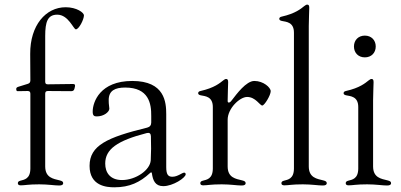

<svg xmlns="http://www.w3.org/2000/svg" viewBox="-20 -794 1727 827"><path d="M110.8 -390.6V-67.8C110.4 -23.1 84.5 -20.2 67.5 -15.6C61.4 -13.8 56.8 -11.4 56.8 -5C56.8 2.1 62.1 4.3 69.6 4.3C87.7 4.3 101.2 0 149.1 0C187.1 0 215.2 5 234.4 5C246.1 5 252.1 2.1 252.1 -5C252.1 -11.4 248.2 -14.2 237.2 -17C209.9 -23.8 175.1 -28.1 174.7 -76.7V-390.6C175.1 -398.8 177.9 -401.6 186.1 -402L286.9 -401.3C295.1 -401.6 298.7 -404.5 300.8 -412.3L302.9 -421.5C304.3 -429.3 302.2 -432.2 294 -432.2L186.1 -430.8C177.9 -430.8 175.1 -433.6 174.7 -441.8V-639.2C174.7 -699.6 185 -730.8 226.6 -730.8C274.9 -730.8 296.5 -667.6 306.8 -667.6C320 -667.6 341.6 -710.2 341.6 -728C341.6 -739.3 310.7 -762.8 262.8 -762.8C177.2 -762.8 109.4 -685 110.1 -561.8L110.8 -447.4C110.4 -439.3 107.6 -435.4 99.8 -432.9L58.6 -420.1C50.8 -417.6 48.7 -414.1 50.4 -405.9V-406.2C51.1 -403.1 52.6 -401.3 56.8 -401.3L99.4 -402C107.6 -401.6 110.4 -398.8 110.8 -390.6Z M472.3 12.8C539.1 12.8 583.1 -9.2 625.7 -48.3C627.8 -50.4 629.6 -51.5 631.4 -51.5C632.8 -51.5 633.9 -50.4 634.2 -47.6C638.5 -17 648.4 7.8 683.2 7.8C725.1 7.8 779.8 -28.4 779.8 -43.3C779.8 -46.9 777.7 -50.4 773.4 -50.4C764.2 -50.4 745.7 -32.7 722.3 -32.7C704.5 -32.7 696 -41.9 696 -73.9V-301.8C696 -353 690.3 -445.3 549.7 -445.3C410.5 -445.3 380 -354.4 379.3 -315.3C378.6 -294.7 386.4 -292.6 397 -292.6C428.3 -292.6 451 -312.5 451 -326C448.2 -344.5 448.2 -358 448.2 -362.9C448.2 -404.1 475.9 -416.9 519.2 -416.9C620.7 -416.9 632.1 -348 631.4 -294C631 -284.8 631.4 -275.6 631.4 -266.3C631.4 -254.6 625.4 -247.2 614 -244.3C441.4 -202.1 365.8 -167.6 365.8 -79.5C365.8 7.1 438.9 12.8 472.3 12.8ZM433.2 -89.5C433.2 -151.3 484.4 -187.9 612.2 -220.9C623.6 -223.7 629.6 -219.1 630 -207.4C631.4 -170.1 631 -135.7 629.3 -103.7C626.8 -61.1 564.6 -18.5 505.7 -18.5C453.8 -18.5 433.2 -51.1 433.2 -89.5Z M855.5 4.3C873.6 4.3 887.1 0 935 0C973 0 1001.1 5 1020.2 5C1032 5 1038 2.1 1038 -5C1038 -11.4 1034.1 -14.2 1023.1 -17C995.7 -23.8 960.9 -28.1 960.6 -76.7V-278.4C960.6 -326.7 1012.4 -376.4 1044.4 -376.4C1081.3 -376.4 1099.1 -339.5 1109.7 -339.5C1119 -339.5 1146 -383.5 1146 -401.3C1146 -416.9 1114.7 -445.3 1075.6 -445.3C1040.1 -445.3 998.9 -388.5 979 -362.9C973.4 -355.5 969.8 -352.3 965.6 -352.3C960.9 -352.3 960.6 -355.8 960.6 -361.5C960.6 -394.9 962.7 -421.2 962.7 -440.3C962.7 -451.7 959.2 -453.8 953.5 -453.8C949.9 -453.8 946.4 -451.3 941.1 -447.4C927.6 -436.8 903.8 -415.5 843.4 -402C837.4 -400.9 833.5 -397.4 833.5 -392.8C833.5 -387.4 838.1 -384.9 844.5 -383.5C862.6 -379.6 896.7 -379.3 896.7 -333.1V-67.8C896.3 -23.1 870.4 -20.2 853.3 -15.6C847.3 -13.8 842.7 -11.4 842.7 -5C842.7 2.1 848 4.3 855.5 4.3Z M1204.9 4.3C1223 4.3 1236.5 0 1284.4 0C1322.4 0 1350.5 5 1369.7 5C1381.4 5 1387.4 2.1 1387.4 -5C1387.4 -11.4 1383.5 -14.2 1372.5 -17C1345.2 -23.8 1310.4 -28.1 1310 -76.7V-681.8C1310 -715.2 1312.1 -741.5 1312.1 -760.7C1312.1 -772 1308.6 -774.1 1302.9 -774.1C1299.4 -774.1 1295.8 -771.7 1290.5 -767.8C1277 -757.1 1253.2 -735.8 1192.8 -722.3C1186.8 -721.2 1182.9 -717.7 1182.9 -713.1C1182.9 -707.7 1187.5 -705.3 1193.9 -703.8C1212 -699.9 1246.1 -699.6 1246.1 -653.4V-67.8C1245.7 -23.1 1219.8 -20.2 1202.8 -15.6C1196.7 -13.8 1192.1 -11.4 1192.1 -5C1192.1 2.1 1197.4 4.3 1204.9 4.3Z M1481.9 4.3C1500 4.3 1513.5 0 1561.4 0C1599.4 0 1627.5 5 1646.7 5C1658.4 5 1664.4 2.1 1664.4 -5C1664.4 -11.4 1660.5 -14.2 1649.5 -17C1622.2 -23.8 1587.4 -28.1 1587 -76.7V-361.5C1587 -394.9 1589.1 -421.2 1589.1 -440.3C1589.1 -451.7 1585.6 -453.8 1579.9 -453.8C1576.3 -453.8 1572.8 -451.3 1567.5 -447.4C1554 -436.8 1530.2 -415.5 1469.8 -402C1463.8 -400.9 1459.9 -397.4 1459.9 -392.8C1459.9 -387.4 1464.5 -384.9 1470.9 -383.5C1489 -379.6 1523.1 -379.3 1523.1 -333.1V-67.8C1522.7 -23.1 1496.8 -20.2 1479.8 -15.6C1473.7 -13.8 1469.1 -11.4 1469.1 -5C1469.1 2.1 1474.4 4.3 1481.9 4.3ZM1504.6 -593.8C1504.6 -566.1 1523.8 -546.9 1551.5 -546.9C1579.2 -546.9 1598.4 -566.1 1598.4 -593.8C1598.4 -621.4 1579.2 -640.6 1551.5 -640.6C1523.8 -640.6 1504.6 -621.4 1504.6 -593.8Z"/></svg>

Font: Margiela Serif Light
Style: Regular
Weight: 300
Designer: Andreas Faust, Stefan Endress
Version: Version 1.002;FEAKit 1.0